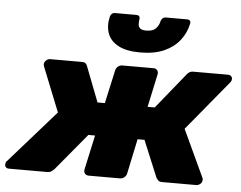

<svg xmlns="http://www.w3.org/2000/svg" viewBox="-71 -822 1114 886"><g transform="rotate(5 486.0 -379.0)"><path d="M1 0Q-9 0 -14 -6.5Q-19 -13 -17 -22Q-16 -27 -14.5 -30Q-13 -33 -10 -35L204 -278L122 -483Q121 -486 120 -490Q119 -494 120 -498Q122 -507 130 -513.5Q138 -520 147 -520H294Q307 -520 312.5 -514Q318 -508 319 -503L382 -340H416L450 -494Q452 -505 461 -512.5Q470 -520 481 -520H626Q637 -520 643 -512.5Q649 -505 647 -494L614 -340H647L779 -503Q782 -508 790 -514Q798 -520 810 -520H972Q981 -520 986.5 -513.5Q992 -507 990 -498Q989 -490 982 -483L793 -254L895 -35Q896 -33 896.5 -30Q897 -27 896 -22Q895 -13 886.5 -6.5Q878 0 869 0H711Q697 0 691.5 -7Q686 -14 684 -16L613 -187H581L547 -26Q545 -15 536 -7.5Q527 0 516 0H371Q360 0 353.5 -7.5Q347 -15 349 -26L384 -187H353L211 -16Q209 -14 200.5 -7Q192 0 178 0ZM558 -587Q494 -587 456.5 -607Q419 -627 406.5 -661.5Q394 -696 404 -739Q406 -747 411.5 -752.5Q417 -758 427 -758H526Q535 -758 539 -752.5Q543 -747 541 -739Q539 -726 540 -714.5Q541 -703 549.5 -696.5Q558 -690 577 -690Q607 -690 621 -704.5Q635 -719 639 -739Q641 -747 647 -752.5Q653 -758 662 -758H761Q770 -758 774 -752.5Q778 -747 776 -739Q767 -696 740 -661.5Q713 -627 668 -607Q623 -587 558 -587Z"/></g></svg>

Font: Rubik ExtraBold
Style: Italic
Weight: 800
Italic angle: -12°
Designer: Hubert and Fischer
Foundry: Hubert and Fischer
Version: Version 2.300;gftools[0.9.30]